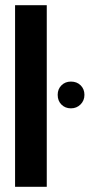

<svg xmlns="http://www.w3.org/2000/svg" viewBox="-20 -719 355 739"><path d="M38 -699H160V0H38ZM202 -354Q202 -376 216.5 -390.5Q231 -405 253 -405Q276 -405 290.5 -390.5Q305 -376 305 -354Q305 -332 290 -317Q275 -302 253 -302Q231 -302 216.5 -316.5Q202 -331 202 -354Z"/></svg>

Font: Moniqa Black Heading
Style: Regular
Weight: 900
Designer: Rajesh Rajput
Foundry: Rajesh Rajput
Version: Version 1.000